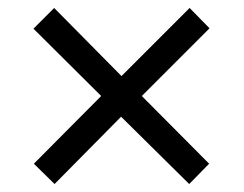

<svg xmlns="http://www.w3.org/2000/svg" viewBox="-20 -594 612 482"><path d="M456 -574 506 -523 336 -353 505 -183 455 -132 284 -301 117 -132 65 -183 234 -353 64 -522 116 -574 285 -403Z"/></svg>

Font: Noto Sans Tifinagh Ghat
Style: Regular
Weight: 400
Designer: JamraPatel
Foundry: JamraPatel LLC
Version: Version 2.006; ttfautohint (v1.8.4.7-5d5b)